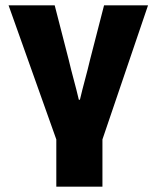

<svg xmlns="http://www.w3.org/2000/svg" viewBox="-20 -520 584 716"><path d="M190 176H362V0L532 -500H368L316 -298C304 -246 290 -200 278 -148H274C262 -200 248 -246 236 -298L184 -500H12L190 0Z"/></svg>

Font: Source Sans Pro Black
Style: Regular
Weight: 900
Designer: Paul D. Hunt
Foundry: Adobe Systems Incorporated
Version: Version 3.006;hotconv 1.0.111;makeotfexe 2.5.65597